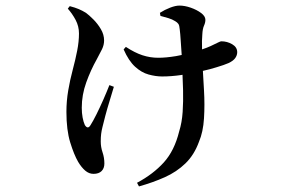

<svg xmlns="http://www.w3.org/2000/svg" viewBox="-20 -588 1040 688"><path d="M423 -411 431 -420Q463 -399 490.5 -390Q518 -381 547 -381Q575 -381 611 -387Q621 -389 631 -391Q631 -391 631 -392Q629 -418 627.5 -443Q626 -468 624 -483Q623 -497 619 -502.5Q615 -508 608 -512Q597 -519 583.5 -523Q570 -527 555 -531L553 -542Q570 -553 589.5 -560.5Q609 -568 623 -568Q642 -568 663.5 -560.5Q685 -553 700.5 -541.5Q716 -530 716 -517Q716 -507 711 -496Q706 -485 705 -465Q703 -444 704 -412Q704 -412 704 -411Q722 -417 735 -423Q754 -432 762 -436Q770 -440 773 -440Q794 -440 812 -429.5Q830 -419 830 -401Q830 -390 823 -380Q816 -370 799 -362Q783 -355 756 -347Q734 -340 707 -334Q709 -302 711 -264Q714 -213 711 -164Q708 -115 693 -80Q676 -33 644.5 -2.5Q613 28 570.5 47Q528 66 478 80L471 67Q529 36 567 -6Q605 -48 622 -117Q632 -149 634.5 -187Q637 -225 636 -265Q635 -293 634 -320Q631 -320 628 -319Q593 -314 561 -314Q538 -314 512.5 -321Q487 -328 464 -349Q441 -370 423 -411ZM223 -557 230 -566Q249 -561 262 -555.5Q275 -550 288 -542Q299 -534 314.5 -518.5Q330 -503 341.5 -483.5Q353 -464 353 -443Q353 -427 345.5 -411.5Q338 -396 327 -376Q305 -337 289 -292.5Q273 -248 273 -202Q273 -183 276 -167Q279 -151 284 -140Q289 -132 294 -131.5Q299 -131 304 -139Q313 -153 325.5 -178Q338 -203 350.5 -231.5Q363 -260 372 -283L388 -277Q381 -253 372.5 -225.5Q364 -198 357.5 -173.5Q351 -149 347 -132Q344 -120 342.5 -108.5Q341 -97 341 -81Q341 -61 347.5 -42Q354 -23 354 -2Q354 15 344 25Q334 35 315 35Q299 35 285.5 23.5Q272 12 260 -8Q245 -34 231.5 -78Q218 -122 218 -187Q218 -226 224.5 -264Q231 -302 240.5 -337.5Q250 -373 256.5 -406Q263 -439 263 -468Q263 -494 251 -516.5Q239 -539 223 -557Z"/></svg>

Font: Early Summer Mincho SemiBold
Style: Regular
Weight: 600
Designer: GuiWonder
Version: Version 1.002